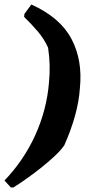

<svg xmlns="http://www.w3.org/2000/svg" viewBox="-31 -715 433 851"><path d="M108 -695Q235 -638 285.5 -543Q336 -448 323 -323Q319 -264 301 -200Q283 -136 254 -71Q238 -48 209.5 -21.5Q181 5 148 31Q115 57 83 79.5Q51 102 28 116H17L-11 85Q75 -5 125.5 -116.5Q176 -228 186 -348Q190 -388 189 -427Q188 -466 182 -504Q165 -542 136.5 -575.5Q108 -609 76 -640L77 -653Z"/></svg>

Font: Albura ExtraBold
Style: Italic
Weight: 758
Italic angle: -7°
Designer: Mercedes Jáuregui
Foundry: Omnibus-Type Team
Version: Version 1.000; ttfautohint (v1.8.3)